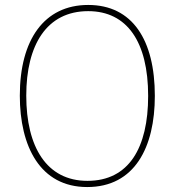

<svg xmlns="http://www.w3.org/2000/svg" viewBox="-20 -745 705 775"><path d="M605 -358C605 -583 515 -725 336 -725C158 -725 60 -584 60 -359C60 -154 142 10 332 10C524 10 605 -151 605 -358ZM86 -359C86 -563 168 -700 336 -700C493 -700 578 -576 578 -358C578 -148 500 -15 333 -15C168 -15 86 -152 86 -359Z"/></svg>

Font: Noto Sans Arabic SemCond Thin
Style: Regular
Weight: 100
Width: 4
Designer: Monotype Design Team, Nadine Chahine, Nizar Qandah and Khaled Hosny
Foundry: Monotype Imaging Inc.
Version: Version 2.012